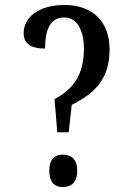

<svg xmlns="http://www.w3.org/2000/svg" viewBox="-20 -744 518 771"><path d="M210 -213H256L268 -323C371 -374 420 -436 420 -546C420 -659 350 -724 239 -724C132 -724 75 -672 75 -611C75 -565 109 -549 161 -549C161 -625 182 -674 238 -674C291 -674 317 -619 317 -549C317 -463 290 -394 199 -346ZM232 7C264 7 290 -9 290 -58C290 -107 264 -123 232 -123C202 -123 178 -107 178 -58C178 -9 202 7 232 7Z"/></svg>

Font: Noto Serif Devanagari ExtraCondensed Medium
Style: Regular
Weight: 500
Width: 2
Designer: Universal Thirst, Indian Type Foundry and the Monotype Design Team
Foundry: Monotype Imaging Inc.
Version: Version 2.004